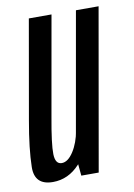

<svg xmlns="http://www.w3.org/2000/svg" viewBox="-79 -646 488 701"><g transform="rotate(-10 165.0 -296.0)"><path d="M166.5 0H231L336 -598H252L159.5 -74ZM161.5 -598.5H77.5L13 -231Q-5 -129.5 -6.2 -62.2Q-7.5 5 61 5Q118.5 5 160.8 -41.2Q203 -87.5 213.5 -149.5L176 -165.5Q168.5 -121 148 -89.2Q127.5 -57.5 104.5 -57.5Q80.5 -57.5 79.5 -94.8Q78.5 -132 96.5 -230.5Z"/></g></svg>

Font: Anybody ExtraCondensed
Style: Italic
Weight: 400
Width: 2
Italic angle: -10°
Version: Version 1.113;gftools[0.9.25]